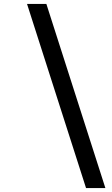

<svg xmlns="http://www.w3.org/2000/svg" viewBox="-20 -836 567 973"><path d="M215 -816 514 117H416L117 -816Z"/></svg>

Font: Steamflix Grotesk
Style: Regular
Weight: 400
Designer: Julieta Ulanovsky
Foundry: Julieta Ulanovsky
Version: Version 4.000;PS 004.000;hotconv 1.0.88;makeotf.lib2.5.64775